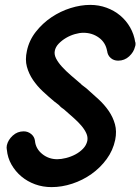

<svg xmlns="http://www.w3.org/2000/svg" viewBox="-20 -756 574 785"><path d="M534 -582Q534 -578 534 -574Q534 -570 532 -565Q527 -543 508 -525.5Q489 -508 463 -508Q445 -508 432.5 -519Q420 -530 418 -548V-547Q412 -582 384.5 -602Q357 -622 321 -622Q305 -622 286 -616.5Q267 -611 250 -601Q233 -591 220 -577.5Q207 -564 204 -548Q201 -533 209.5 -516.5Q218 -500 234 -482.5Q250 -465 271 -447Q292 -429 313 -411H312Q317 -407 322.5 -403Q328 -399 333 -395Q358 -373 382.5 -350.5Q407 -328 424.5 -302.5Q442 -277 450 -248Q458 -219 451 -184Q442 -141 416 -105.5Q390 -70 354 -44.5Q318 -19 275.5 -5Q233 9 191 9Q155 9 123.5 -2.5Q92 -14 67.5 -34.5Q43 -55 27 -83Q11 -111 8 -144V-143Q6 -152 8 -162Q13 -184 32 -201.5Q51 -219 77 -219Q94 -219 107.5 -208Q121 -197 123 -180Q126 -148 152.5 -126.5Q179 -105 214 -105Q230 -105 250 -110Q270 -115 288 -124.5Q306 -134 319.5 -148Q333 -162 337 -180Q340 -196 332.5 -212Q325 -228 311.5 -243.5Q298 -259 280.5 -274.5Q263 -290 247 -304Q242 -309 236.5 -312.5Q231 -316 226 -321Q221 -327 214.5 -331.5Q208 -336 202 -341Q178 -361 155 -382.5Q132 -404 115 -429Q98 -454 90 -483Q82 -512 90 -548Q99 -591 126.5 -626Q154 -661 190.5 -685.5Q227 -710 268.5 -723Q310 -736 349 -736Q384 -736 415.5 -724.5Q447 -713 471.5 -692.5Q496 -672 512 -644Q528 -616 533 -583Z"/></svg>

Font: VDS
Style: Bold Italic
Weight: 700
Designer: artmaker
Foundry: artmaker
Version: Version 1.000 2009 initial release